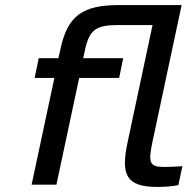

<svg xmlns="http://www.w3.org/2000/svg" viewBox="-20 -730 741 759"><path d="M448 -631H583L484 -166C457 -38 479 9 603 9C629 9 657 7 685 2L701 -73C675 -71 643 -70 629 -70C570 -70 566 -88 582 -166L698 -710H451C308 -710 247 -669 219 -536L211 -500H133L117 -422H195L105 0H203L293 -422H451L467 -500H309L316 -532C333 -613 360 -631 448 -631Z"/></svg>

Font: LT Wave
Style: Italic
Weight: 400
Designer: Daniel Lyons
Version: Version 2.5 (Glyphs App)